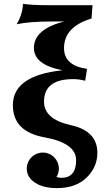

<svg xmlns="http://www.w3.org/2000/svg" viewBox="-20 -759 557 984"><path d="M269.5 147.9Q282.7 152.3 296.9 152.3Q330.6 152.3 350.3 130.6Q370.1 108.9 370.1 62Q370.1 -25.9 208 -55.2Q45.9 -84.5 45.9 -220.2Q45.9 -372.1 300.3 -398.9Q153.8 -427.2 153.8 -513.2Q153.8 -609.4 308.6 -648.9H246.1Q131.3 -648.9 65.4 -634.8Q96.2 -687 97.7 -739.3Q144 -732.4 229 -732.4H454.1L449.2 -664.1Q308.1 -621.6 308.1 -512.7Q308.1 -422.4 426.3 -406.2L416.5 -345.2Q385.3 -353.5 355 -353.5Q205.6 -353.5 205.6 -238.3Q205.6 -147.9 342.3 -117.9Q479 -87.9 479 23.9Q479 97.7 423.6 151.4Q368.2 205.1 271.5 205.1Q212.4 205.1 172.9 185.1Q156.7 177.2 143.3 164.6Q129.9 151.9 123.5 136.7Q117.2 121.6 117.2 105Q117.2 88.9 123.5 73.7Q129.9 58.6 141.4 47.1Q152.8 35.6 168 29.3Q183.1 22.9 199.7 22.9Q215.8 22.9 231 29.3Q246.1 35.6 257.6 47.1Q269 58.6 275.4 73.7Q281.7 88.9 281.7 105Q281.7 121.6 275.4 136.7Q272.9 142.6 269.5 147.9Z"/></svg>

Font: Munson
Style: Bold
Weight: 700
Designer: Paul James MIller
Foundry: High-Logic / Made with FontCreator
Version: Version 2.10;May 5, 2019;FontCreator 11.5.0.2430 64-bit